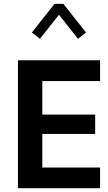

<svg xmlns="http://www.w3.org/2000/svg" viewBox="-20 -991 571 1011"><path d="M507 -108.8H202.8V-285.9H481.2V-387.7H202.8V-564H507V-673.6H74.6V0H507ZM432.9 -819.8 313.6 -970.6H267L147.8 -819.8L190.2 -786.7L290.5 -913.5L390.4 -786.7Z"/></svg>

Font: Estedad-VF-FD Black
Style: Regular
Weight: 900
Designer: Amin Abedi
Version: Version 4.000